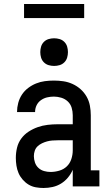

<svg xmlns="http://www.w3.org/2000/svg" viewBox="-20 -930 540 958"><path d="M197 8Q178 8 158.5 4.5Q139 1 122.5 -9Q106 -19 93 -34Q80 -49 72.5 -66.5Q65 -84 62 -103.5Q59 -123 59 -142Q59 -168 65 -193Q71 -218 86 -238.5Q101 -259 122.5 -273Q144 -287 168 -295.5Q192 -304 217.5 -307Q243 -310 268 -310H343V-355Q343 -374 337.5 -392.5Q332 -411 318 -424Q304 -437 285.5 -442.5Q267 -448 249 -448Q231 -448 214.5 -444Q198 -440 184 -430Q170 -420 162.5 -404.5Q155 -389 155 -371H65V-372Q65 -394 71 -416.5Q77 -439 89.5 -458Q102 -477 120.5 -491Q139 -505 160 -513.5Q181 -522 203.5 -525Q226 -528 249 -528Q273 -528 296.5 -524.5Q320 -521 342 -511Q364 -501 382 -485Q400 -469 412 -448Q424 -427 428.5 -403Q433 -379 433 -355V-80H476V0H343V-83Q334 -62 319 -44Q304 -26 284.5 -14Q265 -2 242.5 3Q220 8 197 8ZM232 -72Q254 -72 276 -78.5Q298 -85 313.5 -100Q329 -115 336 -136.5Q343 -158 343 -180V-230H268Q255 -230 241.5 -229Q228 -228 215 -224.5Q202 -221 189.5 -215Q177 -209 167.5 -200Q158 -191 153.5 -178Q149 -165 149 -151Q149 -135 154.5 -119Q160 -103 172 -92Q184 -81 200 -76.5Q216 -72 232 -72ZM250 -601Q236 -601 222.5 -605Q209 -609 199 -619Q189 -629 185 -642.5Q181 -656 181 -670Q181 -684 185 -697.5Q189 -711 199 -721Q209 -731 222.5 -735Q236 -739 250 -739Q264 -739 277.5 -735Q291 -731 301 -721Q311 -711 315 -697.5Q319 -684 319 -670Q319 -656 315 -642.5Q311 -629 301 -619Q291 -609 277.5 -605Q264 -601 250 -601ZM400 -840H100V-910H400Z"/></svg>

Font: Iosevka Curly Slab Medium
Style: Regular
Weight: 500
Monospace: yes
Designer: Belleve Invis
Foundry: Belleve Invis
Version: Version 22.1.2; ttfautohint (v1.8.4)